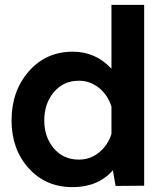

<svg xmlns="http://www.w3.org/2000/svg" viewBox="-20 -769 658 794"><path d="M576.2 -749V-1L458 0L446.8 -64.9Q385.7 4.9 279.8 4.9Q168.9 4.9 98.4 -73.5Q27.8 -151.9 27.8 -271Q27.8 -392.1 98.9 -473.6Q169.9 -555.2 280.8 -555.2Q376 -555.2 440.9 -484.9V-749ZM306.2 -108.9Q353 -108.9 389.4 -138.4Q425.8 -168 440.9 -214.8V-328.1Q425.8 -376 389.4 -405.5Q353 -435.1 306.2 -435.1Q242.2 -435.1 202.6 -387.9Q163.1 -340.8 163.1 -271Q163.1 -202.1 202.6 -155.5Q242.2 -108.9 306.2 -108.9Z"/></svg>

Font: Oakes Grotesk
Style: SemiBold
Weight: 600
Designer: Samuel Oakes
Foundry: Samuel Oakes
Version: Version 1.0 | wf-rip DC20170320